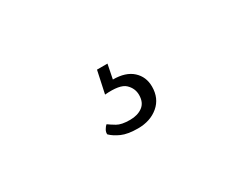

<svg xmlns="http://www.w3.org/2000/svg" viewBox="-36 -166 672 524"><g transform="rotate(-30 300.0 95.5)"><path d="M307 -2 298 43Q338 43 359.5 62.5Q381 82 381 113Q381 150 355.5 171.5Q330 193 291 193Q259 193 240 184.5Q221 176 210 165Q209 158 213.5 150.5Q218 143 222 140Q230 146 243.5 154Q257 162 284 162Q308 162 323.5 150.5Q339 139 339 115Q339 94 323 79Q307 64 259 68L274 -2Z"/></g></svg>

Font: Arima ExtraLight
Style: Regular
Weight: 250
Designer: Joana Correia and Natanael Gama
Foundry: NDISCOVER
Version: Version 1.101;gftools[0.9.23]